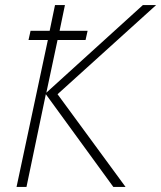

<svg xmlns="http://www.w3.org/2000/svg" viewBox="-20 -734 633 754"><path d="M45 0 168 -577H92L100 -613H175L196 -714H235L214 -613H324L316 -577H206L162 -370L541 -714H593L206 -364L473 0H425L160 -364L84 0Z"/></svg>

Font: Noto Sans Disp ExtLt
Style: Italic
Weight: 200
Italic angle: -12°
Designer: Monotype Design Team
Foundry: Monotype Imaging Inc.
Version: Version 2.000;GOOG;noto-source:20170915:90ef993387c0